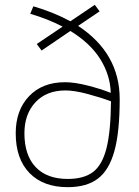

<svg xmlns="http://www.w3.org/2000/svg" viewBox="-20 -765 575 794"><path d="M475 -355Q475 -219 453 -140Q431 -61 384.5 -26Q338 9 260 9Q159 9 102 -49.5Q45 -108 45 -214Q45 -309 100 -367Q155 -425 249 -425Q288 -425 341.5 -411.5Q395 -398 438 -381Q436 -454 395 -520Q354 -586 271 -637L152 -556L132 -583L239 -655Q177 -687 105 -708L118 -739Q203 -714 271 -677L372 -745L392 -718L303 -658Q475 -545 475 -355ZM439 -346Q393 -363 340 -377Q287 -391 251 -391Q172 -391 126.5 -342Q81 -293 81 -214Q81 -123 127.5 -74Q174 -25 260 -25Q327 -25 365 -54Q403 -83 420.5 -152.5Q438 -222 439 -346Z"/></svg>

Font: Cairo ExtraLight
Style: Regular
Weight: 275
Designer: Mohamed Gaber, Accademia di Belle Arti di Urbino and others
Foundry: Kief Type Foundry, Accademia di Belle Arti di Urbino and others
Version: Version 3.011